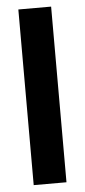

<svg xmlns="http://www.w3.org/2000/svg" viewBox="-51 -716 330 747"><g transform="rotate(-5 114.0 -343.0)"><path d="M50 0V-686H178V0Z"/></g></svg>

Font: Archivo Narrow
Style: Bold
Weight: 700
Designer: Hector Gatti
Foundry: Omnibus-Type
Version: Version 3.002